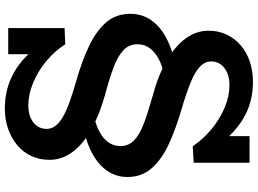

<svg xmlns="http://www.w3.org/2000/svg" viewBox="-156 -584 1066 794"><g transform="rotate(-90 377.0 -187.0)"><path d="M467 13 448 -38Q476 -43 501.5 -51.5Q527 -60 547.5 -74.5Q568 -89 579.5 -108Q591 -127 591 -152Q591 -186 567 -209Q543 -232 496 -250Q449 -268 380 -286Q295 -310 235 -344.5Q175 -379 144 -422Q113 -465 113 -515Q113 -557 129 -591Q145 -625 174 -649Q203 -673 241.5 -686.5Q280 -700 325 -700Q385 -700 436.5 -680Q488 -660 531 -621Q574 -582 610 -523L550 -529V-686H658V-453L591 -450Q562 -495 520 -529.5Q478 -564 430.5 -583.5Q383 -603 338 -603Q309 -603 287 -593.5Q265 -584 253 -567Q241 -550 241 -527Q241 -508 252.5 -492Q264 -476 288 -461.5Q312 -447 349 -433.5Q386 -420 438 -405Q520 -382 583 -352Q646 -322 681.5 -281Q717 -240 717 -180Q717 -144 701.5 -113Q686 -82 655 -57Q624 -32 577 -14.5Q530 3 467 13ZM435 326Q375 326 324.5 306Q274 286 230.5 246.5Q187 207 149 149L211 155V312H101V81L169 77Q199 121 241 155.5Q283 190 330 209.5Q377 229 422 229Q451 229 473 219.5Q495 210 507.5 193Q520 176 520 154Q520 128 499 107.5Q478 87 434.5 69Q391 51 323 31Q241 7 178 -22Q115 -51 78.5 -92.5Q42 -134 42 -193Q42 -230 58 -261Q74 -292 105.5 -316.5Q137 -341 184.5 -358.5Q232 -376 295 -386L313 -335Q286 -331 260 -322Q234 -313 213.5 -299Q193 -285 181.5 -265.5Q170 -246 170 -221Q170 -188 194 -165Q218 -142 265 -124.5Q312 -107 380 -88Q465 -65 524.5 -30Q584 5 615.5 48.5Q647 92 647 142Q647 184 631 217.5Q615 251 586.5 275.5Q558 300 519.5 313Q481 326 435 326Z"/></g></svg>

Font: BioRhyme SemiBold
Style: Regular
Weight: 600
Designer: Aoife Mooney
Foundry: Aoife Mooney Type
Version: Version 1.600;gftools[0.9.33]